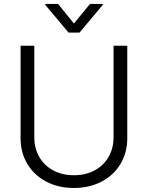

<svg xmlns="http://www.w3.org/2000/svg" viewBox="-20 -938 747 970"><path d="M623 -707V-239.3Q623 -167.5 589.1 -110.4Q555.2 -53.2 493.7 -20.8Q432.1 11.7 353.5 11.7Q274.4 11.7 213.1 -20.8Q151.9 -53.2 117.9 -110.4Q84 -167.5 84 -239.3V-707H153.3V-244.1Q153.3 -189 178.2 -145.5Q203.1 -102.1 248.5 -77.4Q293.9 -52.7 353.5 -52.7Q413.1 -52.7 458.5 -77.4Q503.9 -102.1 528.8 -145.8Q553.7 -189.5 553.7 -244.1V-707ZM353.5 -819.3 434.6 -918H499V-913.1L381.8 -773.4H326.2L209 -913.1V-918H273.4Z"/></svg>

Font: Pretendard GOV Light
Style: Regular
Weight: 300
Designer: Base glyphs from Inter by Rasmus Andersson; Hangeul glyphs from Noto Sans CJK(Source Han Sans) by Jang Soo-young and Kan
Foundry: Kil Hyung-jin
Version: Version 1.309